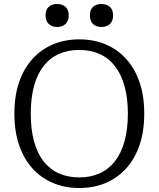

<svg xmlns="http://www.w3.org/2000/svg" viewBox="-20 -924 794 961"><path d="M377 17Q305 17 245.5 -8Q186 -33 142.5 -81Q99 -129 75.5 -198Q52 -267 52 -355Q52 -444 75.5 -512.5Q99 -581 142.5 -629Q186 -677 245.5 -702Q305 -727 377 -727Q449 -727 508.5 -702Q568 -677 611.5 -629Q655 -581 678.5 -512.5Q702 -444 702 -355Q702 -267 678.5 -198Q655 -129 611.5 -81Q568 -33 508.5 -8Q449 17 377 17ZM377 -36Q433 -36 478 -56Q523 -76 554.5 -116Q586 -156 603 -216Q620 -276 620 -355Q620 -434 603 -494Q586 -554 554.5 -594Q523 -634 478 -654Q433 -674 377 -674Q320 -674 275 -654Q230 -634 198.5 -594Q167 -554 150.5 -494Q134 -434 134 -355Q134 -276 150.5 -216Q167 -156 198.5 -116Q230 -76 275 -56Q320 -36 377 -36ZM324 -847Q324 -818 307.5 -803.5Q291 -789 266 -789Q241 -789 224.5 -803.5Q208 -818 208 -847Q208 -876 224 -890Q240 -904 266 -904Q291 -904 307.5 -890Q324 -876 324 -847ZM546 -847Q546 -818 529.5 -803.5Q513 -789 488 -789Q462 -789 446 -803.5Q430 -818 430 -847Q430 -876 446 -890Q462 -904 488 -904Q513 -904 529.5 -890Q546 -876 546 -847Z"/></svg>

Font: Roboto Serif SemiCondensed Light
Style: Regular
Weight: 300
Width: 4
Designer: Greg Gazdowicz
Foundry: Commercial Type
Version: Version 1.007